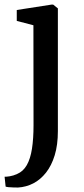

<svg xmlns="http://www.w3.org/2000/svg" viewBox="-37 -574 366 836"><path d="M41.5 242.5Q33.5 242.5 22 242.2Q10.5 242 0.5 241Q-9.5 240 -12.5 238.5L-17 195.5Q-10 196 5.8 193.5Q21.5 191 37.5 183.5Q64 172.5 79.8 144.8Q95.5 117 102.2 73.5Q109 30 109 -29L108.5 -464L36 -483V-530.5L187.5 -554H194.5L215 -537.5V-3Q215 57 201.2 102Q187.5 147 163.2 177.8Q139 208.5 107.8 224.5Q76.5 240.5 41.5 242.5Z"/></svg>

Font: Merriweather 48pt Medium
Style: Regular
Weight: 500
Version: Version 2.100